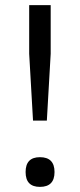

<svg xmlns="http://www.w3.org/2000/svg" viewBox="-20 -720 313 750"><path d="M136 -106Q193 -106 193 -48Q193 10 136 10Q80 10 80 -48Q80 -106 136 -106ZM94 -700H178V-510L163 -249H109L94 -510Z"/></svg>

Font: Fivo Sans Modern
Style: Regular
Weight: 400
Designer: Alexander Slobzheninov
Foundry: Alexander Slobzheninov
Version: 1.0